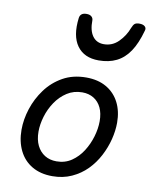

<svg xmlns="http://www.w3.org/2000/svg" viewBox="-94 -915 786 1002"><g transform="rotate(10 299.5 -413.5)"><path d="M253 19Q190 19 145 -7.5Q100 -34 76.5 -82Q53 -130 53 -192Q53 -247 71.5 -304Q90 -361 126 -410Q162 -459 215.5 -489Q269 -519 339 -519Q402 -519 446.5 -493Q491 -467 514.5 -421Q538 -375 538 -314Q538 -272 526.5 -226Q515 -180 492 -136Q469 -92 435 -57.5Q401 -23 355 -2Q309 19 253 19ZM261 -61Q306 -61 340.5 -84.5Q375 -108 398.5 -145Q422 -182 434.5 -224.5Q447 -267 447 -306Q447 -348 433 -377.5Q419 -407 393 -423Q367 -439 332 -439Q287 -439 251.5 -416Q216 -393 191.5 -356.5Q167 -320 154.5 -278Q142 -236 142 -198Q142 -155 157 -124.5Q172 -94 198.5 -77.5Q225 -61 261 -61ZM386 -618Q309 -618 271.5 -670Q234 -722 246 -818Q248 -832 257 -839Q266 -846 283 -846Q300 -846 309 -838Q318 -830 318 -818Q317 -765 338 -735.5Q359 -706 398 -706Q443 -706 475.5 -738.5Q508 -771 524 -814Q531 -832 539 -838Q547 -844 563 -844Q583 -844 592.5 -835Q602 -826 597 -812Q578 -743 549.5 -700.5Q521 -658 480.5 -638Q440 -618 386 -618Z"/></g></svg>

Font: Playwrite IS
Style: Regular
Weight: 400
Designer: Veronika Burian, José Scaglione
Foundry: TypeTogether
Version: Version 1.002